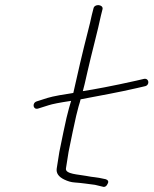

<svg xmlns="http://www.w3.org/2000/svg" viewBox="-20 -734 600 750"><path d="M344.9 -700 338.5 -675C335 -657.7 329.6 -635.2 322.4 -607.5C304.9 -540.2 280.3 -434.6 266.4 -371L212.3 -362C169 -354.1 160.4 -349.7 123.5 -338C103.9 -331.8 109.1 -303.7 129.1 -310L169.9 -322.9C183.7 -327.4 211.7 -333.2 257.8 -340L249.5 -311.5C243.9 -292.5 236.7 -261.3 227.7 -218L211.9 -141L201.6 -76C198.8 -58 208.5 -43.6 230.7 -32.8C244.7 -26 258.1 -22.1 270.8 -21.3C299.2 -19.4 325.5 -15.1 351.1 -12L380.2 -5C389.5 -1.7 396.8 -6.4 402 -19.2C404.7 -25.9 401.7 -30.9 392.8 -34C349.3 -43.9 349.9 -40.2 315.8 -47C287.5 -52.6 234.1 -53.6 237.6 -76L247.9 -141L263.7 -218C274.4 -269 282.1 -302.2 286.8 -317.7C291.6 -333.2 294.3 -342.7 294.8 -346C364.7 -359.4 443.4 -373.3 515.2 -390L545.3 -397C565.9 -400.3 563.3 -429.3 542.9 -426L512.8 -419C419 -397.9 344.4 -384.2 303.5 -378C306.8 -388.7 313 -414.9 322.3 -456.6C335.8 -517.1 363.4 -620.1 374.2 -673L380.7 -699C383.5 -716.8 348.2 -720.8 344.9 -700Z"/></svg>

Font: MewTooHand
Style: WideIta
Weight: 400
Designer: Mew Too, Robert Jablonski
Version: Version 0.77